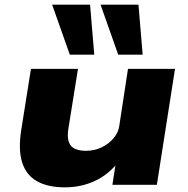

<svg xmlns="http://www.w3.org/2000/svg" viewBox="-20 -794 809 825"><path d="M258 11Q186 11 139.5 -15Q93 -41 75.5 -95Q58 -149 71 -234L113 -498H315L274 -242Q268 -206 275.5 -184.5Q283 -163 302.5 -154.5Q322 -146 349 -146Q386 -146 417 -161Q448 -176 468 -200Q488 -224 492 -250L530 -498H732L654 0H463L478 -97H488Q445 -43 386.5 -16Q328 11 258 11ZM488 -559 412 -774H575L593 -559ZM280 -559 204 -774H367L385 -559Z"/></svg>

Font: Nunito Sans 10pt Expanded Black
Style: Italic
Weight: 900
Width: 7
Italic angle: -9°
Designer: Vernon Adams
Foundry: Vernon Adams
Version: Version 3.101;gftools[0.9.27]